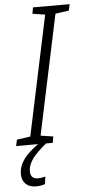

<svg xmlns="http://www.w3.org/2000/svg" viewBox="-102 -749 466 1003"><g transform="rotate(-5 131.5 -247.5)"><path d="M-40 0H75C7 49 -28 92 -28 149C-28 191 -1 219 45 219C64 219 79 216 93 211L98 172C86 175 72 178 59 178C34 178 20 164 20 139C20 90 56 50 117 0H152L158 -33L92 -43L225 -671L296 -681L303 -714H111L105 -681L171 -671L38 -43L-33 -33Z"/></g></svg>

Font: Noto Sans Condensed Light
Style: Italic
Weight: 300
Width: 3
Italic angle: -12°
Designer: Monotype Design Team
Foundry: Monotype Imaging Inc.
Version: Version 2.013